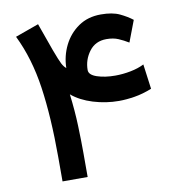

<svg xmlns="http://www.w3.org/2000/svg" viewBox="-76 -730 734 798"><g transform="rotate(-10 291.0 -330.5)"><path d="M406.2 -550.8Q359.4 -550.8 333.3 -515.9Q307.1 -481 307.1 -437.5Q307.1 -417 340.1 -406Q373 -395 416.5 -395Q448.7 -395 481.4 -401.4Q514.2 -407.7 539.1 -420.4L553.2 -315.4Q516.1 -300.3 480 -294.4Q443.8 -288.6 413.6 -288.6Q358.9 -288.6 305.4 -304.9Q252 -321.3 216.8 -351.1Q225.6 -280.3 227.8 -216.3Q230 -152.3 230 -102.1V0H124V-103.5Q124 -271.5 105.7 -398.2Q87.4 -524.9 38.1 -625.5L137.2 -661.1L178.7 -544.9Q195.8 -499 203.6 -483.9Q211.4 -468.8 221.2 -461.4Q222.2 -511.7 244.1 -556.2Q266.1 -600.6 305.9 -628.2Q345.7 -655.8 400.9 -655.8Q449.7 -655.8 480 -641.4Q510.3 -627 532.2 -609.9L498 -520Q477.1 -532.7 456.1 -541.7Q435.1 -550.8 406.2 -550.8Z"/></g></svg>

Font: Vazirmatn UI Medium
Style: Regular
Weight: 500
Designer: Saber Rastikerdar
Foundry: Saber Rastikerdar
Version: Version 33.003